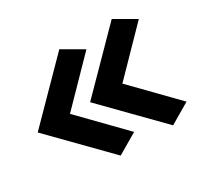

<svg xmlns="http://www.w3.org/2000/svg" viewBox="-132 -786 1024 974"><g transform="rotate(-30 380.0 -298.5)"><path d="M199 -299 435 -57 316 13 10 -299 316 -610 435 -541ZM506 -299 742 -57 623 13 317 -299 623 -610 742 -541Z"/></g></svg>

Font: Ranchers
Style: Regular
Weight: 400
Designer: Pablo Impallari, Brenda Gallo
Foundry: Pablo Impallari, Brenda Gallo
Version: Version 1.000; ttfautohint (v0.8) -G 200 -r 50